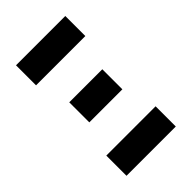

<svg xmlns="http://www.w3.org/2000/svg" viewBox="-217 -804 887 887"><g transform="rotate(-45 226.0 -361.0)"><path d="M65 -132H387V0H65ZM65 -722H387V-591H65ZM118 -427H334V-296H118Z"/></g></svg>

Font: PostBus
Style: Regular
Weight: 400
Designer: Peter Wiegel
Version: Version 1.001